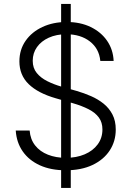

<svg xmlns="http://www.w3.org/2000/svg" viewBox="-20 -849 665 971"><path d="M289.1 101.6V-829.1H337.9V101.6ZM312.5 12.2Q237.3 12.2 181.9 -12.9Q126.5 -38.1 95 -83.3Q63.5 -128.4 59.6 -189H129.9Q133.3 -144.5 157.7 -113.5Q182.1 -82.5 222.4 -66.7Q262.7 -50.8 312.5 -50.8Q366.7 -50.8 408.4 -68.6Q450.2 -86.4 474.1 -118.9Q498 -151.4 498 -194.3Q498 -230 480 -254.6Q461.9 -279.3 428 -296.6Q394 -314 346.7 -327.6L261.7 -352.1Q171.9 -377.9 125 -423.6Q78.1 -469.2 78.1 -538.6Q78.1 -597.7 109.4 -642.6Q140.6 -687.5 194.8 -712.6Q249 -737.8 316.9 -737.8Q386.2 -737.8 438.7 -712.4Q491.2 -687 521.7 -642.6Q552.2 -598.1 554.7 -541H487.3Q481.4 -603 434.6 -639.4Q387.7 -675.8 314.9 -675.8Q265.1 -675.8 226.8 -658.4Q188.5 -641.1 167 -610.8Q145.5 -580.6 145.5 -541.5Q145.5 -504.9 165.8 -480Q186 -455.1 219.2 -438.5Q252.4 -421.9 290 -411.1L367.2 -389.2Q404.8 -378.4 440.4 -362.8Q476.1 -347.2 504.2 -324.5Q532.2 -301.8 548.8 -269.8Q565.4 -237.8 565.4 -193.8Q565.4 -134.8 534.9 -88.1Q504.4 -41.5 447.8 -14.6Q391.1 12.2 312.5 12.2Z"/></svg>

Font: Inter 17pt Light
Style: Regular
Weight: 300
Version: Version 4.001;git-66647c0bb